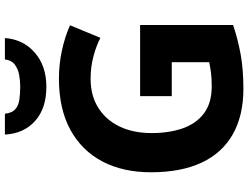

<svg xmlns="http://www.w3.org/2000/svg" viewBox="-132 -846 989 764"><g transform="rotate(-90 362.0 -464.5)"><path d="M361 -401H644V-31Q588 -12 527.5 -1Q467 10 390 10Q284 10 209.5 -32Q135 -74 96.5 -156Q58 -238 58 -358Q58 -470 101.5 -552Q145 -634 228 -679Q311 -724 431 -724Q488 -724 543 -712Q598 -700 643 -680L593 -559Q560 -576 518 -587Q476 -598 430 -598Q364 -598 315.5 -568Q267 -538 240.5 -483.5Q214 -429 214 -355Q214 -285 233 -231Q252 -177 293 -146.5Q334 -116 400 -116Q432 -116 454.5 -119Q477 -122 496 -126V-275H361ZM592 -939Q587 -866 534 -820Q481 -774 398 -774Q312 -774 262 -819Q212 -864 208 -939H291Q294 -911 308.5 -898Q323 -885 347 -881.5Q371 -878 399 -878Q423 -878 446.5 -882.5Q470 -887 487 -900Q504 -913 507 -939Z"/></g></svg>

Font: Noto Sans Adlam Unjoined
Style: Bold
Weight: 700
Version: Version 3.001